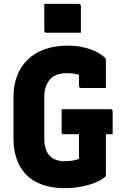

<svg xmlns="http://www.w3.org/2000/svg" viewBox="-20 -957 640 997"><path d="M300 -390H554Q558 -390 560 -388.5Q562 -387 563.5 -385Q565 -383 565 -379V-260H311Q308 -260 306 -260.5Q304 -261 302.5 -262.5Q301 -264 300.5 -266Q300 -268 300 -271Q300 -301 300 -330.5Q300 -360 300 -390ZM331 -720Q367 -720 397.5 -714.5Q428 -709 452.5 -700Q477 -691 495 -680Q513 -669 524 -658Q528 -654 529 -650Q530 -646 530 -640Q530 -621 530 -596.5Q530 -572 530 -547.5Q530 -523 530 -500Q498 -500 465.5 -500Q433 -500 401 -500Q396 -500 393 -503Q390 -506 390 -511Q390 -522 390 -533.5Q390 -545 390 -560Q390 -575 390 -596L418 -555Q397 -568 376 -572.5Q355 -577 328 -577Q301 -577 279 -570Q257 -563 242 -547.5Q227 -532 218.5 -508.5Q210 -485 210 -452V-238Q210 -207 217.5 -184Q225 -161 239 -147Q253 -133 272 -126.5Q291 -120 313 -120Q339 -120 356 -123Q373 -126 381.5 -129Q390 -132 390 -132Q390 -163 390 -192Q390 -221 390 -249.5Q390 -278 390 -305H535L530 -279Q530 -228 530 -166.5Q530 -105 530 -48Q530 -46 529.5 -44Q529 -42 527 -40Q512 -25 479.5 -11Q447 3 404.5 11.5Q362 20 317 20Q250 20 199.5 2Q149 -16 116 -50Q83 -84 66.5 -131.5Q50 -179 50 -237V-455Q50 -514 68.5 -562.5Q87 -611 123 -646.5Q159 -682 211.5 -701Q264 -720 331 -720ZM210 -937Q231 -937 253.5 -937Q276 -937 299.5 -937Q323 -937 345.5 -937Q368 -937 389 -937Q394 -937 397 -934Q400 -931 400 -926V-787Q379 -787 356.5 -787Q334 -787 310.5 -787Q287 -787 264.5 -787Q242 -787 221 -787Q216 -787 213 -790Q210 -793 210 -798Z"/></svg>

Font: Recursive Monospace ExtraBold
Style: Regular
Weight: 800
Version: Version 1.047